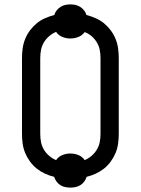

<svg xmlns="http://www.w3.org/2000/svg" viewBox="-20 -804 640 873"><path d="M300 49Q288 49 276 46.5Q264 44 254 37.5Q244 31 237 21.5Q230 12 226 0Q205 -5 184.5 -14.5Q164 -24 147 -37.5Q130 -51 116.5 -69.5Q103 -88 94.5 -108.5Q86 -129 83 -151Q80 -173 80 -195V-540Q80 -562 83 -584Q86 -606 94.5 -627Q103 -648 116.5 -666Q130 -684 147 -698Q164 -712 184.5 -721Q205 -730 227 -736Q230 -747 237.5 -756.5Q245 -766 255 -772.5Q265 -779 276.5 -781.5Q288 -784 300 -784Q312 -784 323.5 -781.5Q335 -779 345 -772.5Q355 -766 362.5 -756.5Q370 -747 373 -736Q395 -730 415.5 -721Q436 -712 453 -698Q470 -684 483.5 -666Q497 -648 505.5 -627Q514 -606 517 -584Q520 -562 520 -540V-195Q520 -173 517 -151Q514 -129 505.5 -108.5Q497 -88 483.5 -69.5Q470 -51 453 -37.5Q436 -24 415.5 -14.5Q395 -5 374 0Q370 12 363 21.5Q356 31 346 37.5Q336 44 324 46.5Q312 49 300 49ZM365 -76Q382 -83 396.5 -95.5Q411 -108 420.5 -124Q430 -140 433.5 -158Q437 -176 437 -195V-540Q437 -559 433.5 -577Q430 -595 420.5 -611Q411 -627 396.5 -639.5Q382 -652 365 -658Q354 -643 336.5 -636Q319 -629 300 -629Q281 -629 263.5 -636Q246 -643 235 -659Q218 -652 203.5 -639.5Q189 -627 179.5 -611Q170 -595 166.5 -577Q163 -559 163 -540V-195Q163 -176 166.5 -158Q170 -140 179.5 -124Q189 -108 203.5 -95.5Q218 -83 235 -76Q246 -92 263.5 -99Q281 -106 300 -106Q319 -106 336.5 -99Q354 -92 365 -76Z"/></svg>

Font: Zed Mono Extended
Style: Regular
Weight: 400
Width: 7
Monospace: yes
Designer: Belleve Invis
Foundry: Belleve Invis
Version: Version 1.0.0; ttfautohint (v1.8.4)